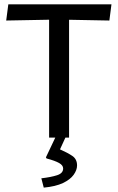

<svg xmlns="http://www.w3.org/2000/svg" viewBox="-20 -632 540 882"><path d="M205.6 0V-541.4L8.5 -537.7L18.2 -612H492L482.4 -537.7L297.3 -541.2V0ZM190.9 90.9 234 0H280.5L255.6 54.2Q290.6 69.6 312.3 84.3Q334 99 334 128Q334 149 318.3 171Q302.6 192.9 269.2 208.8Q235.7 224.7 181 229.9L169.9 187.1Q214.6 181.9 242.4 172.9Q270.1 163.9 270.1 142Q270.1 127.3 251.5 116.8Q232.9 106.3 193.9 95.9Z"/></svg>

Font: Ancizar Sans Thin
Style: Regular
Weight: 100
Designer: Cesar Puertas, Viviana Monsalve, Julian Moncada, Julian Prieto, Jose Castro, Mariel Hernandez, Felipe Aragon, Sara Alarc
Version: Version 8.100